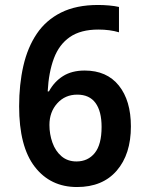

<svg xmlns="http://www.w3.org/2000/svg" viewBox="-20 -743 603 773"><path d="M290 10Q183 10 120 -71.5Q57 -153 57 -315Q57 -403 74 -477.5Q91 -552 128 -607Q165 -662 226 -692.5Q287 -723 375 -723Q396 -723 419 -721Q442 -719 459 -715V-613Q422 -624 376 -624Q305 -624 261.5 -594Q218 -564 197 -508Q176 -452 172 -375H177Q198 -414 233.5 -436.5Q269 -459 321 -459Q410 -459 458.5 -398.5Q507 -338 507 -234Q507 -122 450 -56Q393 10 290 10ZM288 -93Q334 -93 361.5 -127Q389 -161 389 -232Q389 -295 364.5 -328.5Q340 -362 291 -362Q242 -362 210.5 -327Q179 -292 179 -240Q179 -203 191 -169Q203 -135 227.5 -114Q252 -93 288 -93Z"/></svg>

Font: Noto Sans Mono SemiCondensed SemiBold
Style: Regular
Weight: 600
Width: 4
Designer: Monotype Design Team
Foundry: Monotype Imaging Inc.
Version: Version 2.014; ttfautohint (v1.8.4.7-5d5b)